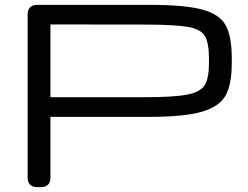

<svg xmlns="http://www.w3.org/2000/svg" viewBox="-20 -770 1020 790"><path d="M132.8 -750H595.7Q742.7 -750 813.7 -730.2Q884.8 -710.4 909.2 -665Q933.6 -619.6 933.6 -529.3V-509.8Q933.6 -423.3 908.4 -377.4Q883.3 -331.5 810.8 -310.3Q738.3 -289.1 592.8 -289.1H132.8Q113.8 -289.1 103.8 -299.1Q93.8 -309.1 93.8 -328.1V-710.9Q93.8 -730 103.8 -740Q113.8 -750 132.8 -750ZM577.6 -668.9 187.5 -669.4V-370.1H577.6Q697.3 -370.1 751 -380.9Q804.7 -391.6 822.3 -419.7Q839.8 -447.8 839.8 -509.8V-529.3Q839.8 -594.7 822.5 -622.6Q805.2 -650.4 752.9 -659.4Q700.7 -668.5 577.6 -668.9ZM93.8 -39.1V-523.4Q93.8 -542.5 103.8 -552.5Q113.8 -562.5 132.8 -562.5H148.4Q167.5 -562.5 177.5 -552.5Q187.5 -542.5 187.5 -523.4V-39.1Q187.5 -20 177.5 -10Q167.5 0 148.4 0H132.8Q113.8 0 103.8 -10Q93.8 -20 93.8 -39.1Z"/></svg>

Font: Gyrochrome
Style: Regular
Weight: 400
Designer: David Moles
Foundry: David Moles
Version: Version 1.005;Glyphs 3.2.3 (3260)